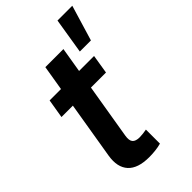

<svg xmlns="http://www.w3.org/2000/svg" viewBox="-243 -869 950 950"><g transform="rotate(-45 232.5 -393.5)"><path d="M365.7 -541 349.6 -441.4H38.1L54.7 -541ZM156.2 -672.4H282.7L196.3 -152.8Q191.4 -123 202.1 -109.9Q212.9 -96.7 241.7 -96.7Q250.5 -96.7 265.4 -98.4Q280.3 -100.1 289.6 -102.1V-3.9Q270 1.5 248 3.9Q226.1 6.3 205.1 6.3Q126 6.3 91.3 -31.7Q56.6 -69.8 67.9 -140.6ZM331.5 -606.4 361.8 -793H465.3L409.2 -606.4Z"/></g></svg>

Font: Inter 17pt SemiBold
Style: Italic
Weight: 600
Italic angle: -9.3988°
Version: Version 4.001;git-66647c0bb